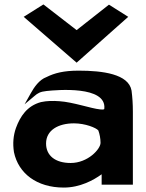

<svg xmlns="http://www.w3.org/2000/svg" viewBox="-20 -824 659 867"><path d="M190 -476C157 -464 134 -430 119 -403L91 -353L135 -390C150 -403 161 -410 190 -413C236 -418 462 -438 451 -333C451 -331 450 -328 432 -330C391 -334 310 -363 248 -367C218 -369 193 -369 165 -363C102 -346 71 -298 52 -246C40 -212 37 -176 43 -137C63 -41 146 23 268 23C342 23 403 -11 439 -37V10H580V-320C580 -354 578 -384 574 -415C561 -490 443 -505 335 -505C268 -505 226 -494 190 -476ZM299 -88C230 -88 188 -121 188 -176C188 -236 243 -267 314 -267C365 -267 414 -247 424 -235C430 -219 434 -198 434 -179C434 -151 377 -88 299 -88ZM87 -748 326 -541 559 -748 472 -803 326 -688 176 -804Z"/></svg>

Font: Bluebird
Style: SfBdExt
Weight: 700
Designer: Jasper
Foundry: Cannot Into Space Fonts
Version: Version 0.98